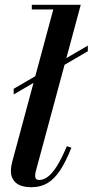

<svg xmlns="http://www.w3.org/2000/svg" viewBox="-20 -770 386 800"><path d="M37 -376.5V-400L346 -580V-556.5ZM111.5 10Q67 10 46.2 -8.5Q25.5 -27 25.5 -56.5Q25.5 -69 27.2 -79Q29 -89 31 -96L202 -730.5H112.5V-750H316.5L128.5 -54Q127.5 -49.5 127 -45Q126.5 -40.5 126.5 -37Q126.5 -20 143.5 -20Q161 -20 179.2 -33.5Q197.5 -47 217 -77.8Q236.5 -108.5 258.5 -161L277.5 -154.5Q254.5 -97 230.8 -60.8Q207 -24.5 178.2 -7.2Q149.5 10 111.5 10Z"/></svg>

Font: Bodoni Moda 11pt SemiBold
Style: Italic
Weight: 600
Italic angle: -13°
Designer: Owen Earl
Foundry: indestructible type
Version: Version 2.004